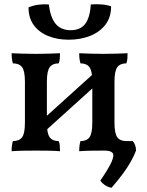

<svg xmlns="http://www.w3.org/2000/svg" viewBox="-20 -713 695 909"><path d="M355 3Q355 -13 356.5 -24Q358 -35 361 -45Q390 -45 403.5 -63Q417 -81 417 -132V-326Q417 -377 403.5 -395Q390 -413 361 -413Q358 -423 356.5 -434.5Q355 -446 355 -461Q377 -460 406.5 -459Q436 -458 469 -458Q502 -458 532 -459Q562 -460 584 -461Q584 -446 583 -434.5Q582 -423 578 -413Q549 -413 535.5 -395Q522 -377 522 -326V-132Q522 -81 535.5 -63Q549 -45 578 -45Q582 -35 583 -24Q584 -13 584 3Q562 1 532 0.5Q502 0 469 0Q436 0 406.5 0.5Q377 1 355 3ZM35 3Q35 -13 36.5 -24Q38 -35 41 -45Q71 -45 84.5 -63Q98 -81 98 -132V-326Q98 -377 84.5 -395Q71 -413 41 -413Q38 -423 36.5 -434.5Q35 -446 35 -461Q58 -460 88 -459Q118 -458 151 -458Q183 -458 212.5 -459Q242 -460 264 -461Q264 -446 263 -434.5Q262 -423 258 -413Q229 -413 215.5 -395Q202 -377 202 -326V-132Q202 -81 215.5 -63Q229 -45 258 -45Q262 -35 263 -24Q264 -13 264 3Q242 1 212.5 0.5Q183 0 151 0Q118 0 88 0.5Q58 1 35 3ZM181 -81V-146L440 -380V-315ZM305 -525Q251 -525 208 -542.5Q165 -560 140 -594Q115 -628 115 -678Q136 -687 160.5 -690.5Q185 -694 211 -692Q219 -629 244 -599.5Q269 -570 315 -570Q360 -570 383 -599.5Q406 -629 410 -692Q436 -694 461.5 -692Q487 -690 506 -683Q506 -631 479 -596Q452 -561 406.5 -543Q361 -525 305 -525ZM508 176Q491 173 477 163.5Q463 154 455 142Q496 82 509 51.5Q522 21 512.5 10.5Q503 0 475 0V-45H608Q616 -37 620 -25Q624 -13 624 0Q615 24 600.5 50Q586 76 564 106.5Q542 137 508 176Z"/></svg>

Font: Vollkorn Medium
Style: Regular
Weight: 500
Designer: Friedrich Althausen
Foundry: Friedrich Althausen
Version: Version 5.000